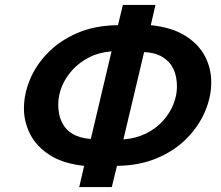

<svg xmlns="http://www.w3.org/2000/svg" viewBox="-20 -758 894 778"><path d="M301 0 321 -86Q236 -95 182 -129.5Q128 -164 102.5 -214Q77 -264 77 -318Q77 -377 101.5 -436Q126 -495 174.5 -544.5Q223 -594 294 -624.5Q365 -655 458 -656L478 -738H610L591 -656Q677 -647 731 -613Q785 -579 810.5 -530Q836 -481 836 -425Q836 -365 810.5 -305.5Q785 -246 736 -196.5Q687 -147 616 -117Q545 -87 454 -86L433 0ZM348 -195 432 -550Q381 -546 341 -525.5Q301 -505 273 -474Q245 -443 230.5 -407Q216 -371 216 -335Q216 -294 230 -264Q244 -234 273.5 -216Q303 -198 348 -195ZM480 -193Q531 -197 571.5 -217Q612 -237 640 -268Q668 -299 682.5 -335Q697 -371 697 -407Q697 -449 682.5 -479Q668 -509 638.5 -527Q609 -545 564 -547Z"/></svg>

Font: Ubuntu Sans
Style: Bold Italic
Weight: 700
Italic angle: -13.5°
Designer: Dalton Maag Ltd
Foundry: Dalton Maag Ltd
Version: Version 1.006